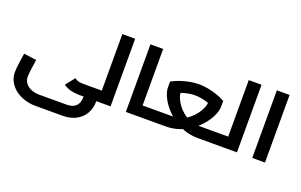

<svg xmlns="http://www.w3.org/2000/svg" viewBox="-106 -1173 2956 1887"><g transform="rotate(20 1372.0 -229.5)"><path d="M905 0V-707H1039V0ZM792 0V-116H905V0ZM792 0Q786 0 782.5 -4Q779 -8 776.5 -15.5Q774 -23 773 -34Q772 -45 772 -58Q772 -76 774 -88.5Q776 -101 780.5 -108.5Q785 -116 792 -116ZM345 248Q280 248 224.5 229.5Q169 211 128 178.5Q87 146 63.5 101.5Q40 57 40 5Q40 -14 43 -44Q46 -74 51.5 -113Q57 -152 64 -196L196 -178Q186 -115 180 -66Q174 -17 174 3Q174 41 195 70Q216 99 254.5 115.5Q293 132 345 132H628Q693 132 725 99Q757 66 757 3V-35H890V3Q890 75 858 130Q826 185 767.5 216.5Q709 248 628 248ZM713 0Q667 0 624.5 -10Q582 -20 544 -46L620 -142Q636 -131 648.5 -125.5Q661 -120 676.5 -118Q692 -116 713 -116H934V0ZM934 0V-116Q939 -116 943 -112Q947 -108 949 -100Q951 -92 952.5 -81.5Q954 -71 954 -58Q954 -45 952.5 -34Q951 -23 949 -15.5Q947 -8 943 -4Q939 0 934 0Z M1332 0V-116H1446V0ZM1199 0V-707H1332V0ZM1446 0V-116Q1452 -116 1455.5 -112Q1459 -108 1461.5 -100Q1464 -92 1465 -81.5Q1466 -71 1466 -58Q1466 -45 1465 -34Q1464 -23 1461.5 -15.5Q1459 -8 1455.5 -4Q1452 0 1446 0Z M1446 0V-116H1658Q1701 -116 1741 -132.5Q1781 -149 1814.5 -176.5Q1848 -204 1873.5 -237.5Q1899 -271 1913.5 -306Q1928 -341 1928 -372V-436L1992 -330Q1940 -358 1886 -372Q1832 -386 1783 -386Q1735 -386 1680.5 -372Q1626 -358 1575 -330L1639 -436V-372Q1639 -341 1653.5 -306Q1668 -271 1693 -237.5Q1718 -204 1752 -176.5Q1786 -149 1826 -132.5Q1866 -116 1908 -116H2114V0H1950Q1872 0 1804 -25Q1736 -50 1681 -91.5Q1626 -133 1586.5 -182.5Q1547 -232 1526 -281.5Q1505 -331 1505 -372V-429Q1548 -453 1596.5 -469Q1645 -485 1693.5 -493.5Q1742 -502 1783 -502Q1825 -502 1873 -493.5Q1921 -485 1969.5 -469Q2018 -453 2061 -429V-372Q2061 -331 2040 -281.5Q2019 -232 1979.5 -182.5Q1940 -133 1885 -91.5Q1830 -50 1762 -25Q1694 0 1616 0ZM1446 0Q1440 0 1436.5 -4Q1433 -8 1430.5 -15.5Q1428 -23 1427 -34Q1426 -45 1426 -58Q1426 -76 1428 -88.5Q1430 -101 1434.5 -108.5Q1439 -116 1446 -116ZM2114 0V-116Q2120 -116 2124 -112Q2128 -108 2130 -100Q2132 -92 2133 -81.5Q2134 -71 2134 -58Q2134 -45 2133 -34Q2132 -23 2130 -15.5Q2128 -8 2124 -4Q2120 0 2114 0Z M2227 0V-707H2361V0ZM2114 0V-116H2227V0ZM2114 0Q2108 0 2104.5 -4Q2101 -8 2098.5 -15.5Q2096 -23 2095 -34Q2094 -45 2094 -58Q2094 -76 2096 -88.5Q2098 -101 2102.5 -108.5Q2107 -116 2114 -116Z M2521 0V-707H2654V0Z"/></g></svg>

Font: Cairo Play
Style: Bold
Weight: 700
Version: Version 3.119